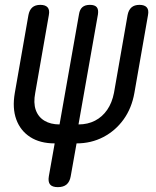

<svg xmlns="http://www.w3.org/2000/svg" viewBox="-20 -760 640 790"><path d="M218 10Q195 10 186 -1Q177 -12 181 -35L205 -170Q145 -170 104.5 -196Q64 -222 47 -268.5Q30 -315 41 -378L97 -698Q101 -719 113 -729.5Q125 -740 146 -740Q167 -740 176 -729.5Q185 -719 181 -698L125 -378Q117 -337 127 -308Q137 -279 162.5 -263.5Q188 -248 225 -248L305 -701Q308 -721 319 -730.5Q330 -740 350 -740Q370 -740 378 -730.5Q386 -721 383 -701L303 -248Q341 -248 371 -263.5Q401 -279 421 -308Q441 -337 449 -378L505 -698Q509 -719 521 -729.5Q533 -740 554 -740Q575 -740 584 -729.5Q593 -719 589 -698L533 -378Q522 -315 488.5 -268.5Q455 -222 405 -196Q355 -170 295 -170L271 -35Q267 -12 254 -1Q241 10 218 10Z"/></svg>

Font: Maple Mono NL
Style: Italic
Weight: 400
Italic angle: -10°
Monospace: yes
Designer: subframe7536
Version: Version 7.000